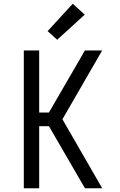

<svg xmlns="http://www.w3.org/2000/svg" viewBox="-20 -1004 640 1024"><path d="M107 0V-735H189V-404H241L433 -735H525L313 -368L525 0H433L241 -331H189V0ZM285 -792 234 -838 368 -984 432 -926Z"/></svg>

Font: Bmono
Style: Regular
Weight: 400
Monospace: yes
Designer: Belleve Invis
Foundry: Belleve Invis
Version: Version 11.2.2; ttfautohint (v1.8.2)